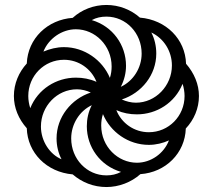

<svg xmlns="http://www.w3.org/2000/svg" viewBox="-20 -744 858 774"><path d="M409 10C459 10 509 -9 546 -42C648 -49 726 -127 729 -226C762 -261 782 -307 782 -357C782 -404 763 -449 730 -487C727 -586 650 -664 544 -673C508 -705 460 -724 409 -724C358 -724 309 -705 273 -672C172 -665 92 -589 88 -488C56 -453 36 -407 36 -357C36 -309 55 -264 88 -227C91 -128 168 -50 273 -41C310 -9 357 10 409 10ZM467 -394C481 -421 488 -450 488 -479C488 -562 435 -638 350 -663C368 -673 388 -677 409 -677C488 -677 551 -611 551 -528C551 -470 517 -417 467 -394ZM423 -430C393 -502 320 -554 238 -554C209 -554 181 -547 155 -536C176 -589 230 -626 286 -626C363 -626 430 -561 430 -476C430 -461 428 -445 423 -430ZM528 -330C509 -330 489 -335 471 -343C551 -369 610 -442 610 -528C610 -559 603 -588 590 -613C641 -589 673 -537 673 -480C673 -398 607 -330 528 -330ZM102 -308C97 -323 94 -341 94 -357C94 -438 158 -503 238 -503C297 -503 348 -467 369 -414C342 -426 314 -431 286 -431C207 -431 133 -385 102 -308ZM580 -211C521 -211 470 -247 449 -300C476 -288 503 -283 532 -283C611 -283 685 -329 716 -406C721 -391 724 -373 724 -357C724 -276 660 -211 580 -211ZM228 -102C182 -121 145 -174 145 -234C145 -316 210 -384 290 -384C309 -384 329 -379 346 -371C267 -345 208 -272 208 -186C208 -156 215 -127 228 -102ZM409 -37C330 -37 267 -103 267 -186C267 -244 301 -297 350 -320C336 -293 330 -264 330 -235C330 -152 383 -76 468 -51C449 -41 430 -37 409 -37ZM532 -88C455 -88 388 -153 388 -238C388 -253 390 -269 395 -284C425 -212 497 -160 580 -160C609 -160 637 -167 661 -178C641 -125 588 -88 532 -88Z"/></svg>

Font: Noto Serif Armenian ExtraCondensed ExtraBold
Style: Regular
Weight: 800
Width: 2
Designer: Monotype Design Team
Foundry: Monotype Imaging Inc.
Version: Version 2.008